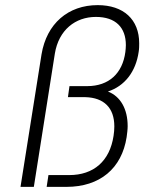

<svg xmlns="http://www.w3.org/2000/svg" viewBox="-20 -729 563 749"><path d="M60 0H112L194 -520C209 -612 274 -663 354 -663C431 -663 471 -622 471 -553C471 -544 470 -535 469 -526C458 -443 405 -393 320 -393H251L245 -350H313C386 -348 426 -308 426 -236C426 -224 425 -212 423 -199C408 -100 345 -46 250 -46H169L162 0H239C370 0 455 -72 474 -194C476 -209 478 -224 478 -237C478 -304 450 -353 401 -372C466 -393 510 -449 521 -527C523 -539 523 -550 523 -560C523 -653 462 -709 361 -709C246 -709 162 -637 142 -517Z"/></svg>

Font: Arthouse Owned Light
Style: Italic
Weight: 300
Italic angle: -10°
Designer: Jeremy Tribby
Foundry: Tribby Type
Version: Version 1.000;PS 001.000;hotconv 1.0.88;makeotf.lib2.5.64775